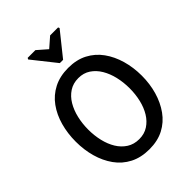

<svg xmlns="http://www.w3.org/2000/svg" viewBox="-256 -1033 1161 1161"><g transform="rotate(-45 325.0 -452.0)"><path d="M196 -908H262L325 -853L388 -908H456L460 -899L339 -748H311L191 -899ZM326 4Q255 4 201.5 -23.5Q148 -51 113 -100Q78 -149 60.5 -211.5Q43 -274 43 -344Q43 -414 60.5 -477Q78 -540 113 -588.5Q148 -637 201.5 -664.5Q255 -692 326 -692Q397 -692 449.5 -664.5Q502 -637 537 -588.5Q572 -540 590 -477Q608 -414 608 -344Q608 -274 590 -211.5Q572 -149 537 -100Q502 -51 449.5 -23.5Q397 4 326 4ZM326 -83Q370 -83 403 -104.5Q436 -126 458 -162Q480 -198 491 -244.5Q502 -291 502 -342Q502 -393 491 -440Q480 -487 458 -524Q436 -561 403 -583Q370 -605 326 -605Q281 -605 247.5 -583Q214 -561 192 -524Q170 -487 159 -440Q148 -393 148 -342Q148 -291 159 -244.5Q170 -198 192 -162Q214 -126 247.5 -104.5Q281 -83 326 -83Z"/></g></svg>

Font: Kreon
Style: Regular
Weight: 400
Designer: Julia Petretta
Foundry: Julia Petretta and Eli Heuer
Version: Version 2.002